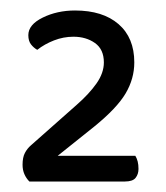

<svg xmlns="http://www.w3.org/2000/svg" viewBox="-20 -717 316 366"><path d="M123 -697Q176 -697 206 -671Q236 -645 236 -598Q236 -567 219.5 -539Q203 -511 160 -476L90 -420H238Q241 -415 242.5 -409Q244 -403 244 -395Q244 -385 238.5 -378Q233 -371 218 -371H36Q30 -377 26.5 -385Q23 -393 23 -403Q23 -417 27.5 -425.5Q32 -434 39 -440L126 -517Q150 -538 164 -558Q178 -578 178 -598Q178 -623 161 -635Q144 -647 120 -647Q101 -647 83 -640Q65 -633 51 -622Q44 -626 39 -632.5Q34 -639 34 -650Q34 -670 61.5 -683.5Q89 -697 123 -697Z"/></svg>

Font: Baloo Tamma 2
Style: Regular
Weight: 400
Designer: Divya Kowshik, Shuchita Grover and Ek Type
Foundry: Ek Type
Version: Version 1.700